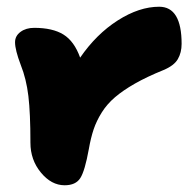

<svg xmlns="http://www.w3.org/2000/svg" viewBox="-20 -526 578 573"><path d="M172.9 26.9Q133.3 26.9 102.1 -11Q70.8 -48.8 70.8 -100.1Q70.8 -188 64.7 -239.3Q58.6 -290.5 42 -332Q24.9 -377 24.9 -399.9Q24.9 -418.9 41.3 -430.9Q57.6 -442.9 82 -442.9Q137.2 -442.9 169.4 -422.9Q201.7 -402.8 219.2 -354Q267.6 -424.3 331.5 -465.1Q395.5 -505.9 455.1 -505.9Q522 -505.9 522 -395Q522 -369.1 510.7 -349.6Q499.5 -330.1 467.8 -316.9Q418.5 -296.9 382.8 -276.6Q347.2 -256.3 323.2 -235.8Q299.3 -215.3 283.7 -190.4Q268.1 -165.5 259.5 -140.1Q251 -114.7 245.1 -81.1Q233.4 -16.1 219.7 5.4Q206.1 26.9 172.9 26.9Z"/></svg>

Font: Shantell Sans Irregular Bouncy
Style: Regular
Weight: 800
Designer: Stephen Nixon, Anya Danilova, Shantell Martin
Foundry: Arrow Type
Version: Version 1.006;[9816181b4]